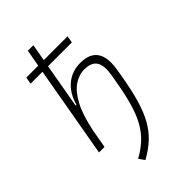

<svg xmlns="http://www.w3.org/2000/svg" viewBox="-282 -827 1150 1150"><g transform="rotate(-45 293.0 -251.5)"><path d="M231 229 206.1 192.4Q257.8 163.6 294.9 128.9Q332 94.2 358.4 46.6Q384.8 -1 404.1 -67.6Q423.3 -134.3 439 -227.1L447.3 -275.9Q451.7 -301.3 451.7 -321.8Q451.7 -357.9 438 -379.9Q416 -414.1 356.4 -414.1Q310.5 -414.1 268.3 -385.7Q226.1 -357.4 191.4 -292.2Q156.7 -227.1 134.3 -116.2L113.8 0H66.9L169.4 -581.1H68.4L76.2 -625H177.2L196.3 -732.4H243.2L224.1 -625H425.8L418 -581.1H216.3L166.5 -297.4H173.3Q194.8 -374.5 245.6 -416.7Q296.4 -459 366.2 -459Q499 -459 499 -329.1Q499 -303.2 493.7 -272L486.3 -228Q469.2 -127 448.2 -54.4Q427.2 18.1 398.2 70.1Q369.1 122.1 328.4 159.9Q287.6 197.8 231 229Z"/></g></svg>

Font: CaskaydiaCove NF ExtraLight
Style: Italic
Weight: 200
Italic angle: -10°
Designer: Aaron Bell
Foundry: Saja Typeworks
Version: Version 2111.001; VTT 6.35;Nerd Fonts 3.2.1